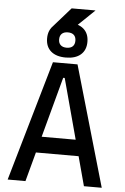

<svg xmlns="http://www.w3.org/2000/svg" viewBox="-65 -1056 715 1102"><g transform="rotate(5 293.0 -505.5)"><path d="M194.8 -888.7 302.2 -1010.7H439.9L313 -888.7ZM22 0 222.2 -693.4H363.8L564 0H461.4L297.4 -609.4H288.6L124.5 0ZM114.7 -168.9V-261.7H466.3V-168.9ZM293 -726.6Q237.8 -726.6 207.3 -752.9Q176.8 -779.3 176.8 -827.1Q176.8 -875 207.3 -901.4Q237.8 -927.7 293 -927.7Q348.1 -927.7 378.7 -901.4Q409.2 -875 409.2 -827.1Q409.2 -779.3 378.7 -752.9Q348.1 -726.6 293 -726.6ZM293 -783.2Q315.9 -783.2 327.9 -794.7Q339.8 -806.2 339.8 -827.1Q339.8 -848.6 327.9 -860.1Q315.9 -871.6 293 -871.6Q270.5 -871.6 258.3 -860.1Q246.1 -848.6 246.1 -827.1Q246.1 -806.2 258.3 -794.7Q270.5 -783.2 293 -783.2Z"/></g></svg>

Font: Cascadia Mono PL
Style: Regular
Weight: 400
Monospace: yes
Designer: Aaron Bell
Foundry: Saja Typeworks
Version: Version 2102.003